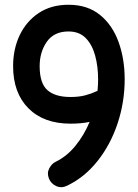

<svg xmlns="http://www.w3.org/2000/svg" viewBox="-20 -716 571 794"><path d="M263.2 -696.3Q341.8 -696.3 393.3 -654.5Q444.8 -612.8 470.2 -542.7Q495.6 -472.7 495.6 -388.2Q495.6 -293.5 466.3 -205.6Q437 -117.7 383.5 -50.3Q330.1 17.1 257.8 51.8Q234.4 63.5 212.6 53.5Q190.9 43.5 182.6 22.9Q173.3 0 183.6 -19.5Q193.8 -39.1 210 -46.9Q255.9 -68.8 291.7 -112.8Q327.6 -156.7 350.6 -211.9Q316.4 -204.6 271.5 -204.6Q160.6 -204.6 97.4 -268.3Q34.2 -332 34.2 -442.4Q34.2 -513.2 61.5 -570.6Q88.9 -627.9 140.1 -662.1Q191.4 -696.3 263.2 -696.3ZM144 -442.4Q144 -371.6 176 -343.3Q208 -314.9 271.5 -314.9Q306.6 -314.9 332.5 -321.8Q358.4 -328.6 383.3 -340.3Q385.7 -364.3 385.7 -388.2Q385.7 -440.9 373.5 -486.1Q361.3 -531.2 334.5 -558.6Q307.6 -585.9 263.2 -585.9Q203.6 -585.9 173.8 -543.5Q144 -501 144 -442.4Z"/></svg>

Font: Mikhak SemiBold
Style: Regular
Weight: 600
Designer: Amin Abedi
Version: Version 3.3